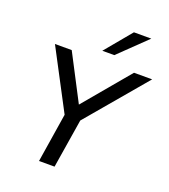

<svg xmlns="http://www.w3.org/2000/svg" viewBox="-165 -1055 1034 1173"><g transform="rotate(20 352.5 -468.5)"><path d="M226 0 284 -367 291 -291 73 -705H182L337 -407L587 -705H705L355 -291L386 -367L327 0ZM359 -765 502 -937H615L437 -765Z"/></g></svg>

Font: Nunito Sans 7pt Medium
Style: Italic
Weight: 500
Italic angle: -9°
Designer: Vernon Adams
Foundry: Vernon Adams
Version: Version 3.101;gftools[0.9.27]